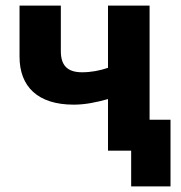

<svg xmlns="http://www.w3.org/2000/svg" viewBox="-20 -540 648 688"><path d="M450 128H591V-111H516V-520H367V-297C338 -287 306 -281 274 -281C220 -281 198 -307 198 -357V-520H50V-337C50 -229 116 -165 244 -165C285 -165 324 -173 367 -185V0H450Z"/></svg>

Font: Fixel Display Bold
Style: Bold
Weight: 700
Designer: AlfaBravo + MacPaw
Foundry: Kyrylo Tkachov, Marchela Mozhyna, Serhii Makarenko, Maria Weinstein, Zakhar Kryvoshyya
Version: Version 1.211